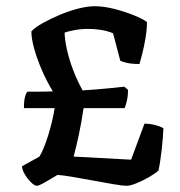

<svg xmlns="http://www.w3.org/2000/svg" viewBox="-20 -598 580 618"><path d="M99 0Q91 0 79.5 -11.5Q68 -23 59.5 -37.5Q51 -52 51 -63L107 -94Q121 -117 135 -162Q149 -207 156 -250H57Q57 -275 61 -288Q65 -301 69 -303Q88 -303 108.5 -303Q129 -303 150 -304Q130 -337 114.5 -373Q99 -409 90 -441.5Q81 -474 81 -497Q93 -510 118 -524Q143 -538 173 -550.5Q203 -563 232.5 -570.5Q262 -578 284 -578Q314 -578 349 -569Q384 -560 413 -548Q442 -536 453 -527Q453 -504 448.5 -476.5Q444 -449 438 -425.5Q432 -402 429 -392Q405 -392 389 -395.5Q373 -399 367 -403L344 -491Q324 -499 303.5 -502Q283 -505 264 -505Q239 -505 217 -500.5Q195 -496 188 -493Q188 -473 195 -440.5Q202 -408 215.5 -372.5Q229 -337 246 -307Q274 -309 293.5 -310.5Q313 -312 332.5 -314Q352 -316 380 -319L392 -309Q392 -288 388 -272Q384 -256 381 -250H249Q242 -202 233.5 -163Q225 -124 217 -94L402 -84L445 -200Q462 -200 479.5 -195.5Q497 -191 506 -185Q505 -157 500.5 -116.5Q496 -76 490 -49Q479 -39 459 -27.5Q439 -16 419 -8Q399 0 388 0Q375 0 346 -5Q317 -10 281.5 -16.5Q246 -23 214.5 -28.5Q183 -34 165 -35Q158 -31 144 -22.5Q130 -14 117 -7Q104 0 99 0Z"/></svg>

Font: Texturina SemiBold
Style: Regular
Weight: 600
Designer: Guillermo Torres Carreño
Foundry: Omnibus-Type
Version: Version 1.002; ttfautohint (v1.8.3)